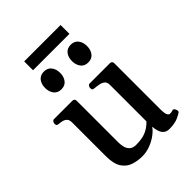

<svg xmlns="http://www.w3.org/2000/svg" viewBox="-239 -943 1071 1071"><g transform="rotate(-45 297.0 -407.5)"><path d="M242.2 13.2Q205.1 13.2 172.1 2.2Q139.2 -8.8 118.7 -40Q98.1 -71.3 98.1 -131.8V-397Q98.1 -418 88.9 -427.5Q79.6 -437 66.4 -440.2Q53.2 -443.4 41 -444.3Q30.8 -445.3 27.1 -448.5Q23.4 -451.7 23.4 -462.4Q23.4 -467.8 27.8 -475.1Q32.2 -482.4 40 -482.4H183.6Q201.7 -482.4 201.7 -464.8V-136.7Q201.7 -120.6 205.6 -102.1Q209.5 -83.5 222.7 -70.1Q235.8 -56.6 263.2 -56.6Q311 -56.6 341.3 -70.1Q371.6 -83.5 395.5 -108.9V-397Q395.5 -418 384 -427.2Q372.6 -436.5 355.5 -439.7Q338.4 -442.9 322.3 -444.3Q312 -445.3 308.3 -448.5Q304.7 -451.7 304.7 -462.4Q304.7 -467.8 309.1 -475.1Q313.5 -482.4 321.3 -482.4H480Q498 -482.4 498 -464.8V-103.5Q498 -68.4 504.4 -57.1Q510.7 -45.9 518.6 -45.9Q525.4 -45.9 530.8 -46.6Q536.1 -47.4 542 -49.8Q550.3 -52.2 555.9 -43.2Q561.5 -34.2 561.5 -25.9Q561.5 -20.5 558.6 -18.1Q552.2 -12.2 525.9 0Q499.5 12.2 456.1 12.2Q437 12.2 424.6 2.9Q412.1 -6.3 405.5 -23.7Q398.9 -41 397 -65.4Q387.2 -48.8 363 -30.3Q338.9 -11.7 307.1 0.7Q275.4 13.2 242.2 13.2ZM398.9 -570.3Q370.1 -570.3 354.7 -590.3Q339.4 -610.4 339.4 -640.1Q339.4 -670.4 354.7 -690.2Q370.1 -710 398.9 -710Q427.7 -710 443.1 -690.2Q458.5 -670.4 458.5 -640.1Q458.5 -610.4 443.1 -590.3Q427.7 -570.3 398.9 -570.3ZM187 -570.3Q158.2 -570.3 142.8 -590.3Q127.4 -610.4 127.4 -640.1Q127.4 -670.4 142.8 -690.2Q158.2 -710 187 -710Q215.8 -710 231.2 -690.2Q246.6 -670.4 246.6 -640.1Q246.6 -610.4 231.2 -590.3Q215.8 -570.3 187 -570.3ZM149.9 -757.8V-827.6H437V-757.8Z"/></g></svg>

Font: Gelasio Medium
Style: Regular
Weight: 500
Designer: Eben Sorkin
Foundry: Eben Sorkin
Version: Version 1.008